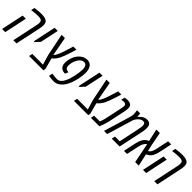

<svg xmlns="http://www.w3.org/2000/svg" viewBox="293 -1908 3185 3185"><g transform="rotate(45 1885.5 -315.5)"><path d="M284.2 -639.6Q388.2 -639.6 421.4 -598.6Q440.9 -574.2 440.9 -526.4Q440.9 -493.2 431.6 -449.2L336.4 0H261.7L356.9 -449.2Q364.3 -483.9 364.3 -505.4Q364.3 -526.9 359.4 -540.8Q354.5 -554.7 341.3 -562.5Q318.4 -576.2 265.1 -576.2Q211.9 -576.2 117.2 -563L130.4 -626Q214.8 -639.6 284.2 -639.6ZM71.8 0H-2.4L82 -398.4H156.2Z M673.8 -629.9 604.5 -305.2Q561.5 -256.8 533.2 -227.5H514.2L600.1 -629.9Z M841.8 -629.9 903.3 -295.4Q948.2 -335.4 993.7 -482.9L1039.1 -629.4H1113.3L1080.6 -523.9Q1045.4 -410.2 1012.5 -345.2Q979.5 -280.3 922.9 -234.9L975.1 -39.1L966.8 0H631.8L645 -62H811L896 -60.1L844.2 -234.4L764.2 -629.9Z M1147.9 -268.6Q1130.4 -298.8 1130.4 -338.4Q1130.4 -377.9 1139.2 -418.5Q1160.6 -519 1222.7 -579.3Q1284.7 -639.6 1361.3 -639.6Q1422.9 -639.6 1457.5 -595.2Q1493.2 -549.3 1493.2 -460.9Q1493.2 -396.5 1476.8 -320.3Q1460.4 -244.1 1438 -188Q1415.5 -131.8 1390.1 -95.5Q1364.7 -59.1 1335 -35.2Q1279.8 9.8 1217.8 9.8Q1159.2 9.8 1112.8 1L1098.1 -1.5L1111.8 -66.4Q1174.3 -54.7 1231.4 -54.7Q1344.2 -54.7 1399.4 -314.9Q1418.9 -407.2 1418.9 -466.3Q1418.9 -575.2 1347.7 -575.2Q1320.3 -575.2 1295.4 -558.6Q1270.5 -542 1254.4 -516.6Q1222.2 -465.8 1211.4 -418.5Q1204.1 -380.4 1204.1 -363.5Q1204.1 -346.7 1204.1 -341.8Q1205.6 -310.1 1223.1 -291.7Q1240.7 -273.4 1274.4 -272.5L1284.7 -271.5L1259.3 -212.9L1249 -213.9Q1178.2 -216.3 1147.9 -268.6Z M1725.6 -629.9 1656.2 -305.2Q1613.3 -256.8 1585 -227.5H1565.9L1651.9 -629.9Z M1893.6 -629.9 1955.1 -295.4Q2000 -335.4 2045.4 -482.9L2090.8 -629.4H2165L2132.3 -523.9Q2097.2 -410.2 2064.2 -345.2Q2031.2 -280.3 1974.6 -234.9L2026.9 -39.1L2018.6 0H1683.6L1696.8 -62H1862.8L1947.8 -60.1L1896 -234.4L1815.9 -629.9Z M2240.2 -631.3Q2277.3 -639.6 2303 -639.6Q2328.6 -639.6 2347.9 -634.5Q2367.2 -629.4 2379.4 -621.1Q2409.2 -600.6 2409.2 -547.9Q2409.2 -522 2405.3 -499Q2401.4 -476.1 2396 -449.7L2335.4 -166Q2327.6 -128.9 2313.7 -87.4Q2299.8 -45.9 2289.6 -22.9L2279.8 0H2081.1L2094.2 -62H2228Q2248 -102.5 2261.7 -166L2329.1 -482.4Q2334.5 -511.7 2334.5 -530.5Q2334.5 -549.3 2321.3 -562.3Q2308.1 -575.2 2285.4 -575.2Q2262.7 -575.2 2226.6 -566.9Z M2836.9 -611.3Q2858.9 -585.9 2858.9 -530.8Q2858.9 -496.6 2853 -465.1Q2847.2 -433.6 2841.8 -407.7L2755.4 0H2570.3L2583.5 -62H2694.8L2768.1 -407.7Q2781.7 -472.7 2782.5 -490.2Q2783.2 -507.8 2783 -521.5Q2782.7 -535.2 2779.5 -543.7Q2776.4 -552.2 2771 -560.1Q2760.7 -575.2 2737.1 -575.2Q2713.4 -575.2 2691.7 -564.5Q2669.9 -553.7 2654.8 -538.1Q2623.5 -505.9 2610.4 -481L2605 -470.2L2462.9 0H2388.7L2514.6 -416.5Q2532.2 -476.1 2536.1 -493.2Q2540 -510.3 2541 -524.7Q2542 -539.1 2542 -550.8Q2542 -562.5 2540.5 -576.7Q2539.1 -590.8 2538.1 -598.9Q2537.1 -606.9 2535.4 -617.7Q2533.7 -628.4 2533.7 -629.9H2607.4Q2613.3 -597.2 2614.3 -556.6H2618.7Q2627.4 -568.8 2643.1 -584.2Q2658.7 -599.6 2674.6 -610.6Q2690.4 -621.6 2715.1 -630.6Q2739.7 -639.6 2764.6 -639.6Q2789.6 -639.6 2807.9 -631.6Q2826.2 -623.5 2836.9 -611.3Z M3335.4 -629.9 3287.1 -401.9Q3280.8 -372.1 3272.9 -349.4Q3265.1 -326.7 3250.5 -299.8Q3220.7 -243.2 3155.8 -218.3Q3164.1 -180.2 3180.2 -107.4Q3196.3 -34.7 3203.6 0H3120.1L3050.3 -350.6Q3019.5 -331.1 3002 -295.9Q2984.4 -260.7 2972.7 -203.6L2929.2 0H2856.4L2903.8 -222.2Q2917 -281.7 2940.4 -326.2Q2971.7 -384.3 3035.6 -411.6L2986.3 -629.9H3069.3L3114.3 -392.1L3141.1 -279.3Q3172.4 -297.4 3189.2 -329.6Q3206.1 -361.8 3218.3 -420.4L3262.7 -629.9Z M3589.8 -639.6Q3693.8 -639.6 3727.1 -598.6Q3746.6 -574.2 3746.6 -526.4Q3746.6 -493.2 3737.3 -449.2L3642.1 0H3567.4L3662.6 -449.2Q3669.9 -483.9 3669.9 -505.4Q3669.9 -526.9 3665 -540.8Q3660.2 -554.7 3647 -562.5Q3624 -576.2 3570.8 -576.2Q3517.6 -576.2 3422.9 -563L3436 -626Q3520.5 -639.6 3589.8 -639.6ZM3377.4 0H3303.2L3387.7 -398.4H3461.9Z"/></g></svg>

Font: Open Sans Hebrew Condensed
Style: Italic
Weight: 400
Width: 3
Italic angle: -12°
Foundry: Ascender Corporation, Yanek Iontef
Version: Version 2.001;PS 002.001;hotconv 1.0.70;makeotf.lib2.5.58329